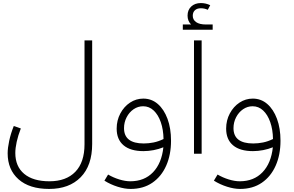

<svg xmlns="http://www.w3.org/2000/svg" viewBox="-20 -1004 1922 1254"><path d="M301 230Q172 230 101 167Q30 104 30 -3Q30 -37 40 -84Q50 -131 70 -181L116 -165Q98 -119 89 -77.5Q80 -36 80 -5Q80 83 138 131.5Q196 180 303 180Q412 180 472 118Q532 56 532 -62V-740H582V-64Q582 77 507 153.5Q432 230 301 230Z M916 -360Q970 -360 1010.5 -325Q1051 -290 1074 -228Q1097 -166 1097 -85Q1097 7 1065.5 78Q1034 149 975 189.5Q916 230 833 230Q794 230 748 215.5Q702 201 662 176L686 136Q720 156 759 168Q798 180 831 180Q923 180 979.5 121Q1036 62 1047 -42Q1017 -30 983.5 -23.5Q950 -17 917 -17Q832 -17 787 -55Q742 -93 742 -164Q742 -218 766 -263Q790 -308 829.5 -334Q869 -360 916 -360ZM790 -167Q790 -67 919 -67Q951 -67 983 -73.5Q1015 -80 1048 -96Q1047 -158 1030 -206.5Q1013 -255 983.5 -282.5Q954 -310 915 -310Q881 -310 852.5 -290.5Q824 -271 807 -238Q790 -205 790 -167Z M1247 -740H1297V0H1247ZM1174 -810V-844H1228Q1205 -867 1205 -902Q1205 -939 1229 -961.5Q1253 -984 1292 -984Q1324 -984 1353 -970L1337 -940Q1316 -950 1292 -950Q1267 -950 1253 -937Q1239 -924 1239 -901Q1239 -875 1261 -859.5Q1283 -844 1326 -844H1369V-810Z M1631 -360Q1685 -360 1725.5 -325Q1766 -290 1789 -228Q1812 -166 1812 -85Q1812 7 1780.5 78Q1749 149 1690 189.5Q1631 230 1548 230Q1509 230 1463 215.5Q1417 201 1377 176L1401 136Q1435 156 1474 168Q1513 180 1546 180Q1638 180 1694.5 121Q1751 62 1762 -42Q1732 -30 1698.5 -23.5Q1665 -17 1632 -17Q1547 -17 1502 -55Q1457 -93 1457 -164Q1457 -218 1481 -263Q1505 -308 1544.5 -334Q1584 -360 1631 -360ZM1505 -167Q1505 -67 1634 -67Q1666 -67 1698 -73.5Q1730 -80 1763 -96Q1762 -158 1745 -206.5Q1728 -255 1698.5 -282.5Q1669 -310 1630 -310Q1596 -310 1567.5 -290.5Q1539 -271 1522 -238Q1505 -205 1505 -167Z"/></svg>

Font: Readex Pro ExtraLight
Style: Regular
Weight: 200
Designer: Bonnie Shaver-Troup, Thomas Jockin
Foundry: Lexend
Version: Version 1.203; ttfautohint (v1.8.3)